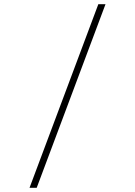

<svg xmlns="http://www.w3.org/2000/svg" viewBox="-20 -730 640 910"><path d="M120 160 446 -710H480L154 160Z"/></svg>

Font: TypoPRO Source Code Pro
Style: Regular
Weight: 200
Monospace: yes
Designer: Paul D. Hunt, Teo Tuominen
Foundry: Adobe Systems Incorporated
Version: Version 2.010;PS 1.0;hotconv 1.0.84;makeotf.lib2.5.63406